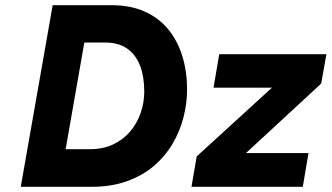

<svg xmlns="http://www.w3.org/2000/svg" viewBox="-20 -720 1278 740"><path d="M60 0 183 -700H410Q483.5 -700 538.2 -675.2Q593 -650.5 629 -606.2Q665 -562 683 -502.8Q701 -443.5 701 -375Q701 -321.5 687.2 -267.8Q673.5 -214 645 -165.8Q616.5 -117.5 572.8 -80.2Q529 -43 469 -21.5Q409 0 332 0ZM233 -145H327Q378 -145 417 -163.8Q456 -182.5 482.5 -214.2Q509 -246 522.5 -285.8Q536 -325.5 536 -367Q536 -425 519.5 -467.5Q503 -510 469.8 -533Q436.5 -556 386 -556H305ZM718 0 738 -117 1028 -382H803L825 -511H1238L1218 -398L928 -130H1169L1147 0Z"/></svg>

Font: Overpass Black
Style: Italic
Weight: 900
Italic angle: -10°
Designer: Delve Withrington, Dave Bailey, Thomas Jockin
Foundry: Delve Fonts LLC
Version: Version 4.000